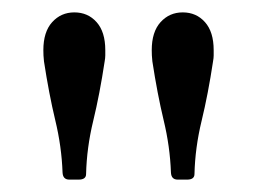

<svg xmlns="http://www.w3.org/2000/svg" viewBox="-20 -778 415 310"><path d="M149 -679Q141 -626 130.5 -582.8Q120 -539.5 119 -497Q119 -488 107 -488H92Q81.5 -488 81 -499.5Q79.5 -541.5 69.2 -584Q59 -626.5 51 -679Q50.5 -684.5 50.2 -688.5Q50 -692.5 50 -697Q50 -726.5 64.2 -742.2Q78.5 -758 100 -758Q122 -758 136 -742.2Q150 -726.5 150 -697Q150 -692.5 150 -688.5Q150 -684.5 149 -679ZM324 -679Q316 -626 305.5 -582.8Q295 -539.5 294 -497Q294 -488 282 -488H267Q256.5 -488 256 -499.5Q254.5 -541.5 244.2 -584Q234 -626.5 226 -679Q225.5 -684.5 225.2 -688.5Q225 -692.5 225 -697Q225 -726.5 239.2 -742.2Q253.5 -758 275 -758Q297 -758 311 -742.2Q325 -726.5 325 -697Q325 -692.5 325 -688.5Q325 -684.5 324 -679Z"/></svg>

Font: Besley* Narrow
Style: Regular
Weight: 400
Width: 4
Designer: Owen Earl
Foundry: indestructible type*
Version: Version 3.000; ttfautohint (v1.8.3)